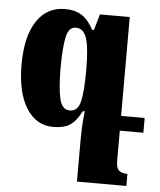

<svg xmlns="http://www.w3.org/2000/svg" viewBox="-53 -548 689 828"><g transform="rotate(5 292.0 -133.5)"><path d="M476 0V132Q476 162 488.5 172.5Q501 183 525 183V235H311V57Q311 37 312 6.5Q313 -24 318 -70H310Q286 -24 259.5 -7.5Q233 9 188 9Q115 9 72 -58.5Q29 -126 29 -248Q29 -369 73 -435.5Q117 -502 195 -502Q239 -502 268 -483.5Q297 -465 319 -423H327L347 -492H476V-64H578V0ZM309 -247Q309 -345 295.5 -385.5Q282 -426 249 -426Q217 -426 207.5 -379Q198 -332 198 -247Q198 -164 208.5 -116Q219 -68 253 -68Q288 -68 298.5 -111Q309 -154 309 -247Z"/></g></svg>

Font: Noto Serif Armenian Black Cond
Style: Regular
Weight: 900
Width: 3
Designer: Monotype Design team
Foundry: Monotype Imaging Inc.
Version: Version 1.000